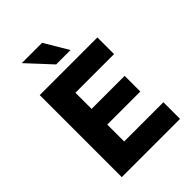

<svg xmlns="http://www.w3.org/2000/svg" viewBox="-253 -1021 1142 1142"><g transform="rotate(-45 317.5 -450.0)"><path d="M144 -900H315L404 -750H283ZM85 0V-690H570V-550H245V-414H523V-282H245V-140H575V0Z"/></g></svg>

Font: Radio Canada
Style: Bold
Weight: 700
Designer: Charles Daoud, Etienne Aubert Bonn, Alexandre Saumier Demers, Jacques Le Bailly
Foundry: Radio-Canada
Version: Version 2.104; ttfautohint (v1.8.4.7-5d5b);gftools[0.9.28.de